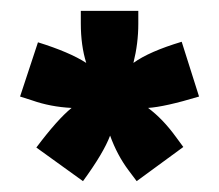

<svg xmlns="http://www.w3.org/2000/svg" viewBox="-20 -656 404 354"><path d="M129 -613V-636H235V-612Q235 -576 226 -540Q255 -561 315 -579L347 -478Q284 -459 253 -457Q280 -437 304 -404L318 -385L232 -322L217 -342Q196 -370 183 -406Q171 -374 133 -322L47 -384Q86 -436 112 -457Q73 -459 39 -471L17 -478L50 -578Q108 -560 139 -540Q129 -572 129 -613Z"/></svg>

Font: Teko Semibold
Style: Regular
Weight: 600
Designer: Manushi Parikh, Jonny Pinhorn
Foundry: Indian Type Foundry
Version: Version 1.105;PS 1.0;hotconv 1.0.78;makeotf.lib2.5.61930; tt